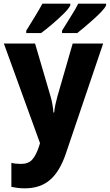

<svg xmlns="http://www.w3.org/2000/svg" viewBox="-20 -786 598 1046"><path d="M1 -549H171L256 -259Q268 -217 271 -173H275Q277 -194 281.5 -215Q286 -236 292 -258L376 -549H542L339 50Q306 148 252.5 194Q199 240 115 240Q92 240 74.5 237.5Q57 235 42 232V101Q52 104 66 105.5Q80 107 94 107Q135 107 156 83Q177 59 192 13L198 -6ZM558 -756Q551 -742 532.5 -722.5Q514 -703 490 -681.5Q466 -660 442.5 -640Q419 -620 401 -606H318V-619Q340 -656 366 -696.5Q392 -737 406 -766H558ZM363 -756Q353 -737 325 -709.5Q297 -682 263.5 -653.5Q230 -625 204 -606H123V-619Q146 -656 171 -697Q196 -738 211 -766H363Z"/></svg>

Font: Noto Sans SemiCondensed ExtraBold
Style: Regular
Weight: 800
Width: 4
Designer: Monotype Design Team
Foundry: Monotype Imaging Inc.
Version: Version 2.013; ttfautohint (v1.8.4.7-5d5b)